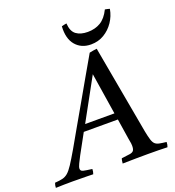

<svg xmlns="http://www.w3.org/2000/svg" viewBox="-244 -1039 1060 1164"><g transform="rotate(-20 286.0 -456.5)"><path d="M431 -131 411 -260H191L122 -134Q109 -109 99.5 -89.5Q90 -70 90 -59Q90 -44 106.5 -40Q123 -36 163 -31Q163 -14 157 1Q143 0 117 0Q91 0 65 -0.5Q39 -1 24 -1Q-4 -1 -29 -0.5Q-54 0 -84 1Q-84 -15 -78 -30Q-48 -32 -29 -36.5Q-10 -41 6 -54.5Q22 -68 42 -98.5Q62 -129 94 -184Q122 -233 159 -298Q196 -363 237 -434Q278 -505 317 -574Q356 -643 389 -699Q403 -702 414.5 -704Q426 -706 437 -707L540 -136Q547 -100 553.5 -79.5Q560 -59 570 -50Q580 -41 597 -37.5Q614 -34 642 -31Q642 -14 636 1Q612 0 578 -0.5Q544 -1 511 -1Q482 -1 435 -0.5Q388 0 347 1Q348 -7 349 -15.5Q350 -24 353 -31Q389 -35 407 -38Q425 -41 431.5 -50.5Q438 -60 438 -81Q438 -86 437 -96.5Q436 -107 431 -131ZM215 -302H404L362 -570ZM317 -914Q320 -862 348 -841.5Q376 -821 422 -821Q469 -821 504.5 -842Q540 -863 565 -914Q573 -913 580.5 -911Q588 -909 595 -907Q587 -862 562 -825Q537 -788 499.5 -765.5Q462 -743 415 -743Q353 -743 316.5 -785.5Q280 -828 285 -907Q294 -909 300.5 -911Q307 -913 317 -914Z"/></g></svg>

Font: Tiro Kannada
Style: Italic
Weight: 400
Italic angle: -11°
Designer: Kannada: John Hudson & Fiona Ross, assisted by Kaja Sojewska. Latin: John Hudson with Paul Hanslow, assisted by Kaja Soj
Foundry: Tiro Typeworks Ltd.
Version: Version 1.52